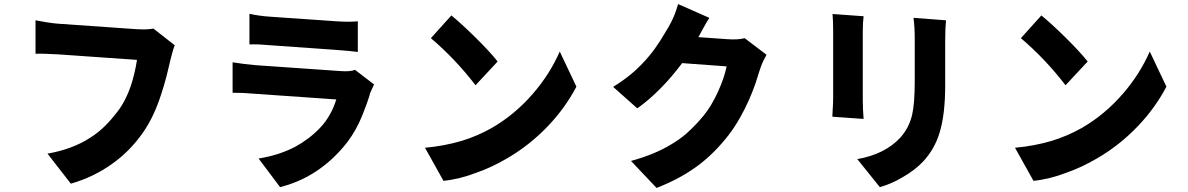

<svg xmlns="http://www.w3.org/2000/svg" viewBox="-20 -863 5854 946"><path d="M537 -59Q444 9 329 42L214 -106Q339 -128 427 -186Q466 -211 500 -245Q529 -274 558 -312Q598 -363 624 -438Q644 -498 655 -568L269 -595Q239 -597 204 -598Q177 -599 155 -598V-763L211 -753Q250 -747 269 -746L656 -719Q676 -718 693 -718Q717 -719 736 -722L841 -640Q835 -626 829 -603Q824 -586 819 -565L810 -527Q805 -505 800 -486Q787 -436 773 -395Q756 -343 736 -300Q713 -251 686 -212Q623 -121 537 -59Z M1743 -607Q1706 -612 1638 -617L1257 -644Q1227 -645 1209 -644V-795Q1253 -785 1307 -781L1640 -758Q1698 -754 1743 -758ZM1360 59 1254 -82Q1354 -98 1433 -139Q1503 -177 1555 -231Q1586 -263 1607 -302Q1624 -332 1637 -373L1178 -405Q1148 -406 1126 -406V-556Q1189 -546 1238 -542L1655 -513Q1707 -509 1729 -519L1823 -447L1803 -403Q1803 -400 1801 -394L1798 -384Q1786 -348 1775 -320Q1762 -285 1748 -256Q1716 -190 1673 -140Q1543 13 1360 59Z M2323 -443Q2224 -572 2103 -675L2204 -787Q2254 -746 2321 -680Q2394 -608 2432 -560ZM2330 -13Q2245 20 2165 28L2074 -135Q2171 -144 2255 -169Q2333 -193 2402 -232Q2517 -298 2608 -404Q2689 -498 2738 -609L2820 -436Q2765 -331 2679 -241Q2589 -147 2479 -83Q2404 -39 2330 -13Z M3424 -51Q3336 16 3215 63L3089 -70Q3209 -103 3291 -154Q3328 -176 3361 -204Q3389 -229 3418 -260L3444 -290Q3484 -337 3519 -414Q3550 -483 3560 -536L3341 -552Q3290 -484 3238 -431Q3179 -371 3120 -329L3001 -435Q3058 -470 3105 -511Q3145 -547 3180 -589Q3208 -623 3234 -664L3274 -730Q3305 -783 3321 -843L3475 -775Q3462 -755 3446 -726L3421 -680L3563 -670Q3617 -666 3649 -675L3757 -593L3755 -590Q3753 -587 3753 -586L3739 -559Q3729 -536 3723 -517Q3712 -481 3701 -448Q3686 -406 3669 -368Q3649 -323 3626 -283Q3600 -237 3571 -199Q3502 -110 3424 -51Z M4424 12Q4370 44 4315 59L4204 -79Q4340 -103 4416 -185Q4459 -233 4474 -297Q4487 -352 4487 -462V-669Q4487 -729 4481 -775L4641 -763L4638 -717Q4637 -688 4637 -659V-441Q4637 -298 4609 -208Q4585 -129 4530 -69Q4487 -23 4424 12ZM4231 -367Q4231 -329 4235 -277L4081 -288L4083 -328Q4085 -359 4085 -378V-717Q4085 -756 4082 -794L4235 -783L4232 -749Q4231 -730 4231 -707Z M5230 -443Q5131 -572 5010 -675L5111 -787Q5161 -746 5228 -680Q5301 -608 5339 -560ZM5237 -13Q5152 20 5072 28L4981 -135Q5078 -144 5162 -169Q5240 -193 5309 -232Q5424 -298 5515 -404Q5596 -498 5645 -609L5727 -436Q5672 -331 5586 -241Q5496 -147 5386 -83Q5311 -39 5237 -13Z"/></svg>

Font: Xiangcui Wave Sans Xiangcui Wave Sans
Style: Regular
Weight: 800
Width: 3
Version: Version 0.920;March 28, 2024;FontCreator 14.0.0.2814 64-bit